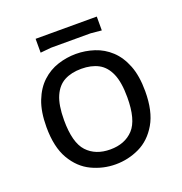

<svg xmlns="http://www.w3.org/2000/svg" viewBox="-121 -755 828 873"><g transform="rotate(-20 293.0 -318.5)"><path d="M293 12Q233 12 178 -14Q123 -40 88.5 -99Q54 -158 54 -255Q54 -329 74 -380Q94 -431 128 -462.5Q162 -494 205 -508Q248 -522 293 -522Q338 -522 381 -508Q424 -494 458 -462.5Q492 -431 512 -380Q532 -329 532 -255Q532 -158 497.5 -99Q463 -40 408.5 -14Q354 12 293 12ZM293 -60Q364 -60 405 -104Q446 -148 446 -257Q446 -330 427.5 -372Q409 -414 375 -432Q341 -450 293 -450Q245 -450 211 -432Q177 -414 158.5 -372Q140 -330 140 -257Q140 -148 181 -104Q222 -60 293 -60ZM145 -649H441V-582L389 -587H197L145 -582Z"/></g></svg>

Font: AR One Sans
Style: Regular
Weight: 400
Designer: Niteesh Yadav
Foundry: Niteesh Yadav
Version: Version 1.001;gftools[0.9.33]